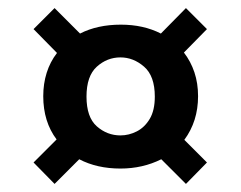

<svg xmlns="http://www.w3.org/2000/svg" viewBox="-20 -536 595 475"><path d="M115 -81 63 -134 120 -191Q87 -235 87 -298Q87 -329 95.5 -356Q104 -383 121 -405L63 -464L115 -516L178 -453Q221 -475 279 -475Q335 -475 378 -453L440 -516L492 -464L435 -406Q452 -384 461 -357Q470 -330 470 -298Q470 -267 461.5 -240Q453 -213 436 -190L492 -134L440 -81L379 -142Q333 -119 278 -119Q220 -119 176 -142ZM278 -201Q299 -201 318.5 -211Q338 -221 350.5 -242Q363 -263 363 -297Q363 -348 336.5 -371Q310 -394 278 -394Q245 -394 219.5 -371Q194 -348 194 -297Q194 -246 219.5 -223.5Q245 -201 278 -201Z"/></svg>

Font: Rethink Sans
Style: Bold
Weight: 700
Designer: The Rethink Sans project authors (Hans Thiessen). DM Sans designed by Colophon Foundry.
Foundry: Rethink Communications LLC
Version: Version 1.001